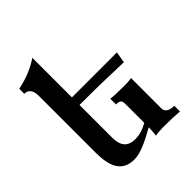

<svg xmlns="http://www.w3.org/2000/svg" viewBox="-217 -910 1051 1051"><g transform="rotate(-45 309.0 -384.5)"><path d="M210.9 9.8Q140.6 9.8 110.8 -44.4Q87.9 -85.9 87.9 -167V-606.4Q87.9 -670.9 39.6 -670.9V-710Q138.7 -730 210 -779.3V-472.7H558.1L547.4 -407.7Q393.6 -412.6 358.9 -413.1Q283.7 -414.1 210 -414.1V-160.6Q210 -65.4 292.5 -65.4Q320.8 -65.4 345.2 -73.2Q364.3 -79.1 391.6 -94.2V-241.2Q391.6 -262.2 382.6 -268.6Q373.5 -274.9 353.5 -274.9V-318.8Q390.6 -314.5 461.9 -314.5Q491.7 -314.5 513.7 -318.8V-86.4Q513.7 -43.9 573.7 -43.9V0Q525.4 -4.4 448.7 -4.4Q408.7 -4.4 387.2 1Q391.6 -34.2 391.6 -59.6Q334 -26.9 294.9 -10.7Q246.6 9.8 210.9 9.8Z"/></g></svg>

Font: Kelvinch
Style: Bold
Weight: 700
Designer: Paul James Miller
Foundry: High-Logic / Made with FontCreator
Version: Version 3.501;March 28, 2021;FontCreator 13.0.0.2683 64-bit